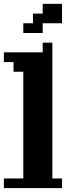

<svg xmlns="http://www.w3.org/2000/svg" viewBox="-20 -970 340 990"><path d="M100.1 -600.1H49.8V-649.9H0V-700.2H200.2V-750H250V-49.8H299.8V0H0V-49.8H100.1ZM100.1 -850.1V-799.8H200.2V-850.1H299.8V-950.2H200.2V-899.9H149.9V-850.1Z"/></svg>

Font: Redaction 50
Style: Bold
Weight: 700
Designer: Jeremy Mickel / Forest Young
Foundry: MCKL
Version: Version 2.001;hotconv 1.0.113;makeotfexe 2.5.65598 DEVELOPME